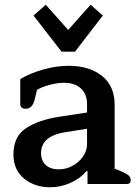

<svg xmlns="http://www.w3.org/2000/svg" viewBox="-20 -780 589 814"><path d="M122 -714 174 -760 269 -653 364 -760 416 -714 298 -561H241ZM37 -126Q37 -202 91 -237Q145 -272 231 -285L349 -303V-339Q349 -381 323 -405Q297 -429 251 -429Q223 -429 189.5 -420Q156 -411 137 -399L127 -358Q122 -338 112.5 -328.5Q103 -319 88 -319Q77 -319 71.5 -324.5Q66 -330 66 -338V-445Q109 -470 164 -485.5Q219 -501 271 -501Q358 -501 412 -458.5Q466 -416 466 -336V-65L498 -52Q518 -43 526 -35.5Q534 -28 534 -17Q534 0 519 0H351V-55H347Q321 -24 279.5 -5Q238 14 192 14Q128 14 82.5 -22.5Q37 -59 37 -126ZM349 -169V-234L253 -219Q154 -202 154 -131Q154 -99 174 -80.5Q194 -62 229 -62Q260 -62 287.5 -77Q315 -92 332 -116.5Q349 -141 349 -169Z"/></svg>

Font: MaitreeSemiBold
Style: Regular
Weight: 600
Designer: CadsonDemak Team
Foundry: CadsonDemak
Version: Version 1.000